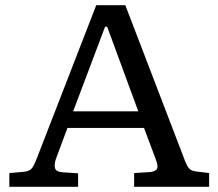

<svg xmlns="http://www.w3.org/2000/svg" viewBox="-20 -720 842 740"><path d="M16 0V-53L73 -58Q90 -60 99.5 -68Q109 -76 122 -110L351 -700H463L690 -108Q698 -85 707 -73Q716 -61 737 -59L786 -53V0H497V-53L559 -57Q575 -58 583.5 -67Q592 -76 580 -107L535 -227H240L196 -109Q189 -90 191.5 -74Q194 -58 221 -56L281 -52V0ZM262 -291H513L393 -617H385Z"/></svg>

Font: Literata 7pt
Style: Regular
Weight: 400
Designer: Latin by Veronika Burian and Jose Scaglione. Greek by Irene Vlachou. Cyrillic by Vera Evstafieva.
Foundry: TypeTogether
Version: Version 3.002